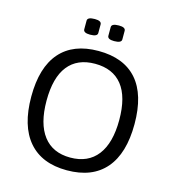

<svg xmlns="http://www.w3.org/2000/svg" viewBox="-102 -750 756 838"><g transform="rotate(15 276.5 -330.5)"><path d="M220.8 -593.3Q190.6 -593.3 190.6 -609.6V-648.4Q190.6 -664.7 223.9 -664.7Q254.1 -664.7 254.1 -648.4V-609.6Q254.1 -593.3 220.8 -593.3ZM329.4 -593.3Q299.6 -593.3 299.6 -609.6V-648.4Q299.6 -664.7 332.9 -664.7Q362.7 -664.7 362.7 -648.4V-609.6Q362.7 -593.3 329.4 -593.3ZM275.9 4.8Q162.5 4.8 102.9 -64.6Q43.2 -134 43.2 -266.3Q43.2 -398.3 102.7 -466.3Q162.1 -534.3 275.9 -534.3Q390.8 -534.3 450.3 -466.5Q509.7 -398.7 509.7 -266.3Q509.7 -133.6 450.1 -64.4Q390.4 4.8 275.9 4.8ZM275.9 -52.7Q356.3 -52.7 398.5 -107.6Q440.7 -162.5 440.7 -266.3Q440.7 -370.6 398.7 -423.5Q356.7 -476.4 275.9 -476.4Q195.8 -476.4 154 -423.5Q112.2 -370.6 112.2 -266.3Q112.2 -162.5 154.2 -107.6Q196.2 -52.7 275.9 -52.7Z"/></g></svg>

Font: Jaldi
Style: Regular
Weight: 400
Designer: Pablo Cosgaya and Nicolas Silva
Foundry: Omnibus-Type
Version: Version 1.001;PS 001.001;hotconv 1.0.70;makeotf.lib2.5.58329